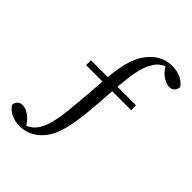

<svg xmlns="http://www.w3.org/2000/svg" viewBox="-255 -831 1054 1054"><g transform="rotate(45 272.0 -303.5)"><path d="M113 -385H241L229 -235C217 -89 207 -19 174 34C161 55 142 72 117 82L96 55C71 28 45 16 22 16C-4 16 -19 34 -20 57C1 87 38 110 93 110C134 110 178 96 218 54C271 -1 293 -91 306 -248L316 -385H463V-423H319C329 -534 339 -595 371 -643C383 -662 401 -679 425 -689L446 -661C473 -635 498 -623 522 -623C548 -623 562 -641 564 -665C544 -695 506 -717 452 -717C409 -717 366 -703 329 -664C277 -612 255 -540 244 -423H113Z"/></g></svg>

Font: Noto Serif CJK KR
Style: Regular
Weight: 400
Designer: Ryoko NISHIZUKA 西塚涼子 (kana & ideographs); Frank Grießhammer (Latin, Greek & Cyrillic); Wenlong ZHANG 张文龙 (bopomofo); San
Foundry: Adobe
Version: Version 2.001;hotconv 1.1.0;makeotfexe 2.6.0